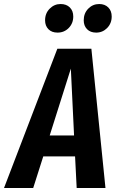

<svg xmlns="http://www.w3.org/2000/svg" viewBox="-63 -934 576 954"><path d="M310 -157H152L102 0H-43L222 -692H391L461 0H318ZM305 -261 289 -593 184 -261ZM161 -833Q161 -868 184 -891Q207 -914 238 -914Q267 -914 284 -897Q301 -880 301 -852Q301 -818 278.5 -795Q256 -772 223 -772Q194 -772 177.5 -789Q161 -806 161 -833ZM353 -833Q353 -868 375.5 -891Q398 -914 430 -914Q458 -914 475 -897Q492 -880 492 -852Q492 -818 469.5 -795Q447 -772 415 -772Q386 -772 369.5 -789Q353 -806 353 -833Z"/></svg>

Font: Fira Sans Compressed SemiBold
Style: Italic
Weight: 600
Width: 1
Italic angle: -8°
Designer: bBox Type GmbH & Carrois Corporate GbR & Edenspiekermann AG
Foundry: bBox Type GmbH & Carrois Corporate GbR & Edenspiekermann AG
Version: Version 4.301